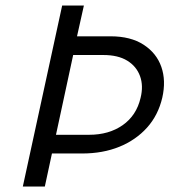

<svg xmlns="http://www.w3.org/2000/svg" viewBox="-20 -678 637 698"><path d="M63 0 206 -658H285L260 -546H382Q455 -546 502 -515.5Q549 -485 566.5 -435Q584 -385 570 -323Q555 -259 514.5 -214Q474 -169 414 -144.5Q354 -120 278 -120H139L154 -188H304Q376 -188 426 -223Q476 -258 491 -322Q502 -366 489 -401.5Q476 -437 442.5 -457.5Q409 -478 356 -478H246L143 0Z"/></svg>

Font: Ysabeau Infant Medium
Style: Italic
Weight: 500
Italic angle: -12°
Designer: Christian Thalmann (Catharsis Fonts)
Version: Version 2.001;gftools[0.9.30]; featfreeze: ss01,ss02,lnum